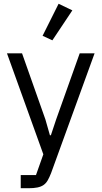

<svg xmlns="http://www.w3.org/2000/svg" viewBox="-20 -799 539 1019"><path d="M403 -516H482L251 120Q242 143 233 158.5Q224 174 211 183Q198 192 178.5 196Q159 200 131 200H90V130H171L210 20L17 -516H97L221 -165L245 -81H250L278 -165ZM258 -585 206 -609 291 -779 364 -744Z"/></svg>

Font: IBM Plex Sans Thai
Style: Regular
Weight: 400
Designer: Mike Abbink, Paul van der Laan, Pieter van Rosmalen, Ben Mitchell, Mark Frömberg
Foundry: Bold Monday
Version: Version 1.2